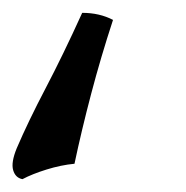

<svg xmlns="http://www.w3.org/2000/svg" viewBox="-42 -71 289 299"><path d="M-7 208Q-18 206 -21.5 194Q-25 182 -16 160Q2 118 29 66.5Q56 15 86 -51Q113 -51 134 -40Q115 18 100 75Q85 132 74 184Q53 186 30.5 193Q8 200 -7 208Z"/></svg>

Font: Vollkorn SemiBold
Style: Italic
Weight: 600
Italic angle: -11°
Designer: Friedrich Althausen
Foundry: Friedrich Althausen
Version: Version 5.000